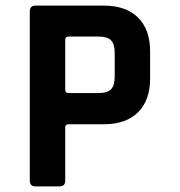

<svg xmlns="http://www.w3.org/2000/svg" viewBox="-20 -663 640 683"><path d="M192 0H106Q86 0 86 -21V-622Q86 -643 106 -643H350Q428 -643 471 -600.5Q514 -558 514 -480V-384Q514 -306 471 -263.5Q428 -221 350 -221H224Q212 -221 212 -210V-21Q212 0 192 0ZM224 -332H330Q362 -332 375 -345.5Q388 -359 388 -390V-474Q388 -506 375 -519.5Q362 -533 330 -533H224Q212 -533 212 -522V-343Q212 -332 224 -332Z"/></svg>

Font: RajdhaniMono
Style: Bold
Weight: 700
Monospace: yes
Designer: Satya Rajpurohit, Jyotish Sonowal
Foundry: Indian Type Foundry
Version: Version 1.201;PS 1.0;hotconv 1.0.78;makeotf.lib2.5.61930; tt